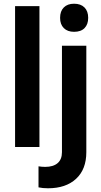

<svg xmlns="http://www.w3.org/2000/svg" viewBox="-20 -790 545 1032"><path d="M61 -757H192V0H61ZM187 217V104Q205 107 223 107Q266 107 289.5 87Q313 67 313 28V-544H444V28Q444 120 389 171Q334 222 238 222Q209 222 187 217ZM378 -770Q414 -770 434 -750Q454 -730 454 -694Q454 -659 434.5 -639Q415 -619 378 -619Q343 -619 323 -639Q303 -659 303 -694Q303 -730 323 -750Q343 -770 378 -770Z"/></svg>

Font: Evergrow Sans
Style: Bold
Weight: 700
Foundry: 10Web
Version: Version 1.000